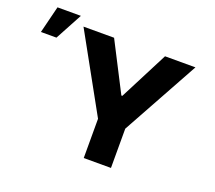

<svg xmlns="http://www.w3.org/2000/svg" viewBox="-126 -930 1229 1100"><g transform="rotate(20 488.5 -380.0)"><path d="M411.1 -707 563.5 -410.2H569.3L721.7 -707H907.2L649.4 -239.3V0H483.4V-239.3L224.6 -707ZM46.9 -759.8H189.5L100.6 -594.7H5.9Z"/></g></svg>

Font: Pretendard JP ExtraBold
Style: Regular
Weight: 800
Designer: Base glyphs from Inter by Rasmus Andersson; Hangeul glyphs from Noto Sans CJK(Source Han Sans) by Jang Soo-young and Kan
Foundry: Kil Hyung-jin
Version: Version 1.309